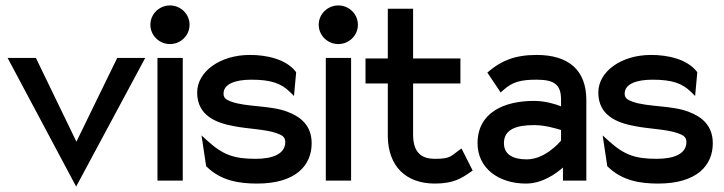

<svg xmlns="http://www.w3.org/2000/svg" viewBox="-20 -664 2662 706"><path d="M8 -451 260 22 514 -451H411L261 -143L112 -451Z M533 -573C533 -533 566 -502 605 -502C644 -502 677 -533 677 -573C677 -613 644 -644 605 -644C566 -644 533 -613 533 -573ZM559 0H652V-451H559Z M705 -324C705 -239 774 -212 841 -200C891 -190 954 -189 995 -175C1016 -168 1029 -161 1029 -142C1029 -99 985 -80 920 -80C841 -80 800 -94 742 -147L721 -166L738 -53L740 -51C792 0 858 11 925 11C1069 11 1126 -57 1126 -137C1126 -203 1085 -235 1037 -253C975 -277 887 -270 831 -290C812 -297 802 -303 802 -320C802 -355 845 -371 904 -371C976 -371 1013 -358 1046 -326L1061 -311L1069 -398L1067 -401C1031 -447 960 -462 899 -462C788 -462 705 -400 705 -324Z M1152 -573C1152 -533 1185 -502 1224 -502C1263 -502 1296 -533 1296 -573C1296 -613 1263 -644 1224 -644C1185 -644 1152 -613 1152 -573ZM1178 0H1271V-451H1178Z M1324 -357H1406V-161C1408 -52 1473 11 1579 11C1648 11 1678 -9 1711 -32L1718 -37L1677 -118L1667 -111C1637 -89 1635 -80 1579 -80C1523 -80 1499 -110 1499 -170V-357H1673V-449H1499V-632H1406V-449H1324Z M1736 -137C1736 -46 1813 11 1914 11C1974 11 2024 -25 2050 -48V0H2136V-296C2136 -407 2070 -462 1953 -462C1871 -462 1822 -439 1779 -403L1772 -397L1821 -324L1830 -332C1864 -363 1895 -371 1953 -371C2018 -371 2043 -353 2043 -298V-273C2023 -281 1985 -293 1944 -293C1833 -293 1736 -250 1736 -137ZM1833 -138C1833 -189 1880 -204 1944 -204C1985 -204 2026 -191 2043 -186V-147C2033 -135 1981 -78 1917 -78C1864 -78 1833 -97 1833 -138Z M2180 -324C2180 -239 2249 -212 2316 -200C2366 -190 2429 -189 2470 -175C2491 -168 2504 -161 2504 -142C2504 -99 2460 -80 2395 -80C2316 -80 2275 -94 2217 -147L2196 -166L2213 -53L2215 -51C2267 0 2333 11 2400 11C2544 11 2601 -57 2601 -137C2601 -203 2560 -235 2512 -253C2450 -277 2362 -270 2306 -290C2287 -297 2277 -303 2277 -320C2277 -355 2320 -371 2379 -371C2451 -371 2488 -358 2521 -326L2536 -311L2544 -398L2542 -401C2506 -447 2435 -462 2374 -462C2263 -462 2180 -400 2180 -324Z"/></svg>

Font: Charger Pro
Style: ExBdNar
Weight: 400
Designer: Jasper
Foundry: Cannot Into Space Fonts
Version: Version 1.09